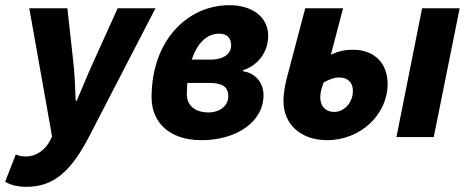

<svg xmlns="http://www.w3.org/2000/svg" viewBox="-51 -529 1808 741"><path d="M51 192C153 192 222 137 296 -8L549 -497H403L305 -280C286 -239 264 -183 245 -140H241C240 -183 237 -240 233 -280L209 -497H62L150 -2L142 14C121 54 84 75 50 75C35 75 23 73 10 67L-31 172C-12 185 18 192 51 192Z M727 12C859 12 966 -57 966 -162C966 -204 940 -246 887 -254V-258C948 -278 984 -331 984 -391C984 -463 923 -509 834 -509C673 -509 534 -373 534 -154C534 -55 604 12 727 12ZM752 -95C709 -95 670 -117 670 -165C670 -180 671 -195 672 -209H756C806 -209 830 -195 830 -157C830 -122 799 -95 752 -95ZM794 -399C825 -399 841 -383 841 -354C841 -323 815 -299 761 -299H689C710 -362 747 -399 794 -399Z M1212 12C1339 12 1445 -86 1445 -205C1445 -283 1396 -337 1311 -337C1280 -337 1257 -332 1226 -318L1273 -497H1127L1055 -224C1051 -208 1043 -172 1043 -139C1043 -51 1108 12 1212 12ZM1239 -97C1207 -97 1185 -117 1185 -154C1185 -172 1190 -188 1198 -211C1224 -224 1238 -230 1258 -230C1291 -230 1311 -211 1311 -178C1311 -133 1277 -97 1239 -97ZM1479 0H1623L1723 -497H1578Z"/></svg>

Font: Source Sans Pro
Style: Bold Italic
Weight: 700
Italic angle: -11°
Designer: Paul D. Hunt
Foundry: Adobe Systems Incorporated
Version: Version 3.006;hotconv 1.0.111;makeotfexe 2.5.65597